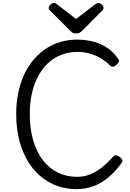

<svg xmlns="http://www.w3.org/2000/svg" viewBox="-20 -1289 900 1328"><path d="M512 19Q416 19 338.5 -19Q261 -57 206 -126Q151 -195 121.5 -290Q92 -385 92 -499Q92 -575 105.5 -642.5Q119 -710 144.5 -767.5Q170 -825 207.5 -870.5Q245 -916 292 -948.5Q339 -981 395.5 -998Q452 -1015 515 -1015Q566 -1015 617.5 -1003Q669 -991 715.5 -962Q762 -933 797 -882Q806 -870 802 -861Q798 -852 786 -841Q772 -829 762 -827Q752 -825 742 -835Q713 -865 676.5 -886.5Q640 -908 599.5 -919Q559 -930 515 -930Q468 -930 425 -917Q382 -904 345 -878.5Q308 -853 279 -816Q250 -779 229 -731Q208 -683 197 -625Q186 -567 186 -499Q186 -397 210 -316.5Q234 -236 277.5 -180Q321 -124 381 -95Q441 -66 512 -66Q551 -66 585 -76.5Q619 -87 650.5 -106.5Q682 -126 710 -152Q738 -178 765 -208Q773 -217 784.5 -215Q796 -213 810 -202Q823 -191 826 -182Q829 -173 821 -162Q776 -99 725.5 -58.5Q675 -18 621.5 0.5Q568 19 512 19ZM661 -1269Q671 -1269 683.5 -1257.5Q696 -1246 696 -1235Q696 -1233 695.5 -1229Q695 -1225 690 -1219L550 -1078Q543 -1072 534.5 -1065Q526 -1058 506 -1058Q487 -1058 478.5 -1065Q470 -1072 464 -1078L323 -1219Q317 -1225 317 -1229Q317 -1233 317 -1235Q317 -1246 329.5 -1257.5Q342 -1269 352 -1269Q358 -1269 364 -1265.5Q370 -1262 377 -1257L506 -1158L636 -1257Q644 -1262 649 -1265.5Q654 -1269 661 -1269Z"/></svg>

Font: Playwrite ES
Style: Regular
Weight: 400
Designer: Veronika Burian, José Scaglione
Foundry: TypeTogether
Version: Version 1.002